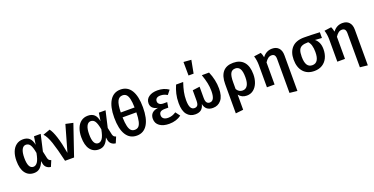

<svg xmlns="http://www.w3.org/2000/svg" viewBox="-28 -1812 5874 3019"><g transform="rotate(-20 2909.0 -302.5)"><path d="M414 -394 435 -529H547L484 -255L510 -137Q516 -114 528 -102Q540 -90 562 -84L520 15Q478 10 450 -14Q422 -38 414 -79L406 -124Q381 -57 341.5 -21Q302 15 241 15Q148 15 95.5 -55.5Q43 -126 43 -260Q43 -343 67.5 -407.5Q92 -472 140 -508Q188 -544 254 -544Q321 -544 360.5 -508Q400 -472 414 -394ZM175 -260Q175 -81 264 -81Q303 -81 332.5 -122Q362 -163 382 -270Q364 -370 338 -409Q312 -448 268 -448Q224 -448 199.5 -400.5Q175 -353 175 -260Z M840 -104 965 -543 1089 -516 913 0H762Q713 -212 673 -330Q633 -448 583 -501L701 -543Q739 -496 774.5 -386.5Q810 -277 840 -104Z M1499 -394 1520 -529H1632L1569 -255L1595 -137Q1601 -114 1613 -102Q1625 -90 1647 -84L1605 15Q1563 10 1535 -14Q1507 -38 1499 -79L1491 -124Q1466 -57 1426.5 -21Q1387 15 1326 15Q1233 15 1180.5 -55.5Q1128 -126 1128 -260Q1128 -343 1152.5 -407.5Q1177 -472 1225 -508Q1273 -544 1339 -544Q1406 -544 1445.5 -508Q1485 -472 1499 -394ZM1260 -260Q1260 -81 1349 -81Q1388 -81 1417.5 -122Q1447 -163 1467 -270Q1449 -370 1423 -409Q1397 -448 1353 -448Q1309 -448 1284.5 -400.5Q1260 -353 1260 -260Z M2201 -372Q2201 -185 2139 -85Q2077 15 1961 15Q1844 15 1782 -84Q1720 -183 1720 -372Q1720 -555 1782.5 -655Q1845 -755 1962 -755Q2079 -755 2140 -656.5Q2201 -558 2201 -372ZM1845 -414H2076Q2074 -505 2061 -558.5Q2048 -612 2024 -635Q2000 -658 1962 -658Q1904 -658 1876 -603Q1848 -548 1845 -414ZM2076 -332H1845Q1848 -237 1861.5 -182.5Q1875 -128 1899 -105Q1923 -82 1961 -82Q2000 -82 2024 -105Q2048 -128 2061 -182.5Q2074 -237 2076 -332Z M2690 -489 2634 -419Q2605 -436 2578.5 -444Q2552 -452 2519 -452Q2479 -452 2457 -434.5Q2435 -417 2435 -385Q2435 -355 2458.5 -336.5Q2482 -318 2523 -318H2587L2573 -230H2516Q2464 -230 2441 -212Q2418 -194 2418 -156Q2418 -121 2444 -100.5Q2470 -80 2518 -80Q2554 -80 2585.5 -90.5Q2617 -101 2651 -123L2707 -48Q2668 -18 2615.5 -1.5Q2563 15 2503 15Q2404 15 2344 -27.5Q2284 -70 2284 -147Q2284 -264 2421 -282Q2304 -305 2304 -399Q2304 -466 2358.5 -505Q2413 -544 2504 -544Q2612 -544 2690 -489Z M3426 -241Q3426 -113 3373 -49Q3320 15 3234 15Q3111 15 3088 -103Q3073 -41 3037 -13Q3001 15 2938 15Q2853 15 2801.5 -48Q2750 -111 2750 -241Q2750 -323 2766.5 -393Q2783 -463 2812 -529H2931Q2903 -446 2889.5 -380Q2876 -314 2876 -244Q2876 -160 2897 -121Q2918 -82 2959 -82Q2992 -82 3010 -103Q3028 -124 3028 -184V-355L3148 -371V-184Q3148 -129 3165.5 -105.5Q3183 -82 3216 -82Q3300 -82 3300 -245Q3300 -313 3286 -379.5Q3272 -446 3243 -529H3364Q3426 -386 3426 -241ZM3171 -813 3130 -596H3045L3043 -823Z M4010 -266Q4010 -188 3985 -124Q3960 -60 3913 -22.5Q3866 15 3801 15Q3716 15 3668 -49V204L3540 218V-273Q3540 -406 3598 -475Q3656 -544 3771 -544Q3887 -544 3948.5 -472.5Q4010 -401 4010 -266ZM3876 -265Q3876 -363 3850 -406Q3824 -449 3773 -449Q3715 -449 3691.5 -403Q3668 -357 3668 -258V-143Q3702 -83 3766 -83Q3819 -83 3847.5 -128.5Q3876 -174 3876 -265Z M4571 -380V218L4443 204V-363Q4443 -409 4426.5 -428.5Q4410 -448 4378 -448Q4345 -448 4319 -428Q4293 -408 4268 -370V0H4140V-371Q4140 -452 4117 -526L4234 -542Q4251 -510 4260 -459Q4323 -544 4421 -544Q4492 -544 4531.5 -501Q4571 -458 4571 -380Z M5218 -433 5104 -441Q5140 -414 5160.5 -369Q5181 -324 5181 -261Q5181 -179 5151 -116.5Q5121 -54 5065 -19.5Q5009 15 4932 15Q4815 15 4749 -59.5Q4683 -134 4683 -265Q4683 -391 4751.5 -464Q4820 -537 4956 -537Q5062 -537 5218 -529ZM5046 -261Q5046 -392 4992 -444H4989Q4923 -444 4886 -427.5Q4849 -411 4833.5 -372.5Q4818 -334 4818 -264Q4818 -171 4846.5 -126.5Q4875 -82 4932 -82Q5046 -82 5046 -261Z M5749 -380V218L5621 204V-363Q5621 -409 5604.5 -428.5Q5588 -448 5556 -448Q5523 -448 5497 -428Q5471 -408 5446 -370V0H5318V-371Q5318 -452 5295 -526L5412 -542Q5429 -510 5438 -459Q5501 -544 5599 -544Q5670 -544 5709.5 -501Q5749 -458 5749 -380Z"/></g></svg>

Font: Fira Sans Medium
Style: Regular
Weight: 500
Designer: bBox Type GmbH & Carrois Corporate GbR & Edenspiekermann AG
Foundry: bBox Type GmbH & Carrois Corporate GbR & Edenspiekermann AG
Version: Version 4.301